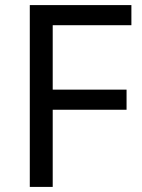

<svg xmlns="http://www.w3.org/2000/svg" viewBox="-20 -734 559 754"><path d="M187 0H97V-714H496V-635H187V-382H477V-303H187Z"/></svg>

Font: Noto Sans Chakma
Style: Regular
Weight: 400
Designer: Zachary Quinn Scheuren - Monotype Design Team
Foundry: Monotype Imaging Inc.
Version: Version 2.003; ttfautohint (v1.8.4.7-5d5b)